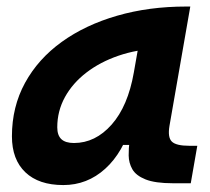

<svg xmlns="http://www.w3.org/2000/svg" viewBox="-20 -542 626 573"><path d="M168.9 10.3Q95.7 10.3 55.7 -27.8Q15.6 -65.9 15.6 -135.3Q15.6 -223.1 54.7 -294.7Q93.8 -366.2 164.3 -417Q234.9 -467.8 329.6 -495.1Q424.3 -522.5 535.6 -522.5H547.9L485.8 -166.5Q480 -132.3 492.7 -119.6Q505.4 -106.9 545.4 -106.9H568.8L549.3 4.9H496.1Q442.9 4.9 414.3 -6.6Q385.7 -18.1 375 -36.9Q364.3 -55.7 364 -77.9Q363.8 -100.1 366.7 -122.1L398.9 -109.4H342.3L373 -175.3Q347.7 -86.9 293.9 -38.3Q240.2 10.3 168.9 10.3ZM200.7 -115.2Q264.6 -115.2 313.2 -170.2Q361.8 -225.1 379.4 -325.7L404.3 -467.3L451.2 -397Q388.2 -394.5 333.5 -375.7Q278.8 -356.9 237.8 -325.4Q196.8 -293.9 173.8 -252.2Q150.9 -210.4 150.9 -162.1Q150.9 -138.2 163.1 -126.7Q175.3 -115.2 200.7 -115.2Z"/></svg>

Font: Cascadia Code PL
Style: Italic
Weight: 400
Italic angle: -10°
Monospace: yes
Designer: Aaron Bell
Foundry: Saja Typeworks
Version: Version 2404.023